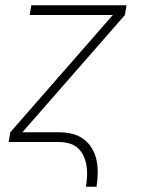

<svg xmlns="http://www.w3.org/2000/svg" viewBox="-20 -540 540 730"><path d="M307 170Q310 150 311 130Q312 110 309 90.5Q306 71 298 53.5Q290 36 276.5 23.5Q263 11 244 5.5Q225 0 205 0H13L19 -37L409 -483H93L99 -520H461L455 -483L65 -37H205Q231 -37 255 -31Q279 -25 298 -11Q317 3 329.5 24Q342 45 347 69Q352 93 351.5 119Q351 145 347 170Z"/></svg>

Font: Iosevka Extralight Oblique
Style: Regular
Weight: 200
Italic angle: -9°
Monospace: yes
Designer: Belleve Invis
Foundry: Belleve Invis
Version: Version 32.5.0; ttfautohint (v1.8.4)